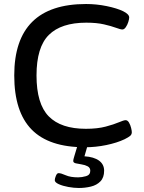

<svg xmlns="http://www.w3.org/2000/svg" viewBox="-20 -727 720 957"><path d="M403 7Q224 7 137.5 -81.5Q51 -170 51 -351Q51 -707 409 -707Q461 -707 512 -696.5Q563 -686 594 -671Q624 -656 624 -640Q624 -632 619.5 -617.5Q615 -603 607 -591.5Q599 -580 590 -580Q581 -580 558 -588.5Q535 -597 498.5 -605.5Q462 -614 410 -614Q285 -614 223.5 -553Q162 -492 162 -351Q162 -209 223 -147Q284 -85 408 -85Q466 -85 507 -96Q548 -107 572.5 -117.5Q597 -128 606 -128Q616 -128 623 -116Q630 -104 633.5 -89.5Q637 -75 637 -68Q637 -57 629 -50Q621 -43 601 -33Q563 -15 510 -4Q457 7 403 7ZM373 210Q349 210 321 205Q293 200 273 191Q253 182 253 171Q253 163 258.5 149.5Q264 136 272 136Q284 136 307.5 146.5Q331 157 370 157Q388 157 409 151Q430 145 430 124Q430 109 417 102Q404 95 387 92.5Q370 90 357.5 87Q345 84 345 75Q345 69 350 53Q355 37 368 -7H418L401 52Q448 55 473.5 73.5Q499 92 499 124Q499 158 480.5 177Q462 196 433 203Q404 210 373 210Z"/></svg>

Font: Asap Semi Expanded Medium
Style: Regular
Weight: 500
Width: 6
Designer: Pablo Cosgaya
Foundry: Omnibus-Type
Version: Version 3.001; ttfautohint (v1.8.4.7-5d5b)